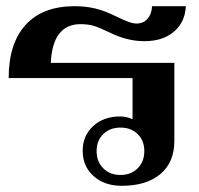

<svg xmlns="http://www.w3.org/2000/svg" viewBox="-20 -590 643 620"><path d="M247 -103Q247 -152 281 -183Q315 -214 368 -214Q388 -214 408 -205V-338H8Q8 -450 63 -510Q118 -570 221 -570Q257 -570 288 -562.5Q319 -555 355 -537Q382 -524 396 -519Q410 -514 421 -514Q443 -514 456.5 -529.5Q470 -545 471 -570H580Q578 -519 542 -488Q506 -457 446 -457Q390 -457 332 -486Q299 -502 281 -507Q263 -512 240 -512Q150 -512 144 -387H543V-135Q543 -66 498 -28Q453 10 373 10Q317 10 282 -21.5Q247 -53 247 -103ZM446 -102Q446 -136 424.5 -157Q403 -178 369 -178Q335 -178 313.5 -157Q292 -136 292 -102Q292 -68 313.5 -46.5Q335 -25 369 -25Q403 -25 424.5 -46.5Q446 -68 446 -102Z"/></svg>

Font: Fahkwang SemiBold
Style: Regular
Weight: 600
Designer: Suppakit Chalermlarp | Katatrad Co.,Ltd.
Foundry: Cadson Demak Co.,Ltd.
Version: Version 1.000; ttfautohint (v1.6)